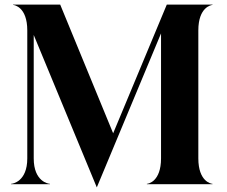

<svg xmlns="http://www.w3.org/2000/svg" viewBox="-20 -800 987 834"><path d="M400.5 14 679.5 -655V-112C679.5 -11 623.5 -1.5 618 -1.5V0H903V-1.5C897.5 -1.5 841.5 -11 841.5 -112V-668C841.5 -769 897.5 -778.5 903 -778.5V-780H704.5L471.5 -221L241.5 -780H37V-778.5C42.5 -778.5 98.5 -769 98.5 -668V-112C98.5 -11 34.5 -1.5 28 -1.5V0H197V-1.5C190.5 -1.5 126.5 -11 126.5 -112V-648Z"/></svg>

Font: Beautique Display Medium
Style: Bold
Weight: 900
Designer: Nhat-Quang Ngo
Version: Version 1.100;Glyphs 3.2.3 (3260)